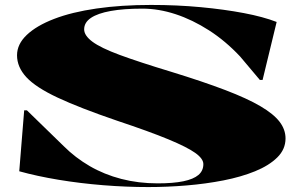

<svg xmlns="http://www.w3.org/2000/svg" viewBox="-20 -743 1207 778"><path d="M581 15Q492 15 398.5 7.5Q305 0 217.5 -14.5Q130 -29 58 -49L78 -296H89L238 -151Q285 -104 343.5 -70Q402 -36 471.5 -18Q541 0 619 0Q682 0 723 -8.5Q764 -17 784 -34Q804 -51 804 -78Q804 -100 771 -123.5Q738 -147 662 -178.5Q586 -210 454 -254Q302 -306 213.5 -347.5Q125 -389 87 -430Q49 -471 49 -519Q49 -564 88.5 -601.5Q128 -639 199.5 -666.5Q271 -694 371 -708.5Q471 -723 592 -723Q697 -723 793 -714Q889 -705 968 -690Q1047 -675 1101 -654L1044 -419H1033L953 -514Q894 -577 827 -620Q760 -663 691.5 -685.5Q623 -708 557 -708Q481 -708 428.5 -698.5Q376 -689 348.5 -670.5Q321 -652 321 -624Q321 -599 354.5 -574Q388 -549 465 -520.5Q542 -492 674 -452Q804 -412 893 -378Q982 -344 1035.5 -312.5Q1089 -281 1113 -249.5Q1137 -218 1137 -182Q1137 -138 1103.5 -105Q1070 -72 1013.5 -49Q957 -26 885.5 -12Q814 2 735.5 8.5Q657 15 581 15Z"/></svg>

Font: Kalnia Expanded SemiBold
Style: Regular
Weight: 600
Width: 7
Designer: Frida Medrano
Foundry: Frida Medrano
Version: Version 1.105